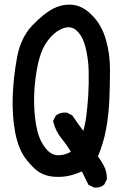

<svg xmlns="http://www.w3.org/2000/svg" viewBox="-20 -756 540 848"><path d="M393.1 71.3 373.5 61.5 370.6 60.1 369.1 57.1Q362.3 43.5 355.5 29.5Q348.6 15.6 341.8 1Q312 14.2 283.7 20.5Q250.5 27.3 216.8 24.4Q182.6 21.5 156.2 6.3Q130.4 -8.3 95.7 -52.2Q61 -96.7 46.9 -171.9Q40 -209 37.4 -248.5Q34.7 -288.1 36.1 -329.6Q39.1 -412.1 54.7 -499.5Q70.8 -588.4 121.6 -642.6Q171.9 -695.3 214.8 -717.8Q229.5 -725.1 244.1 -729.5Q258.8 -733.9 273.9 -735.1Q289.1 -736.3 304.2 -734.4Q349.6 -728 389.6 -685.5Q429.7 -643.6 447.8 -580.6Q457 -549.3 461.4 -516.4Q465.8 -483.4 465.8 -448.7Q465.8 -380.9 462.9 -314.5Q460 -248 448.2 -183.6Q436.5 -122.1 412.6 -65.4Q426.8 -45.4 438.5 -24.4Q452.1 1.5 452.1 33.2V35.6L451.2 37.6L441.4 57.1L440.4 59.1L439 60.1Q422.4 74.7 396.5 72.3H394.5ZM293 -85.9Q274.9 -116.2 252.9 -143.1Q225.6 -176.3 215.3 -217.3L214.4 -220.7L215.8 -224.1L225.6 -243.7L226.6 -245.6L228.5 -247.1Q237.8 -253.9 249.3 -256.8Q260.7 -259.8 273.4 -258.8H275.4L276.9 -257.8L296.4 -248L298.8 -247.1L300.3 -244.6Q313 -225.6 325.2 -209Q337.4 -192.4 348.1 -178.2Q350.1 -185.5 351.8 -193.1Q353.5 -200.7 355.2 -208.3Q356.9 -215.8 358.2 -223.4Q359.4 -231 360.4 -238.8Q366.2 -279.3 369.6 -333Q373 -386.7 371.6 -442.4Q371.1 -470.2 367.4 -496.3Q363.8 -522.5 357.9 -546.9Q345.7 -594.7 320.3 -619.1Q296.9 -641.6 266.1 -633.3Q232.9 -624 205.1 -593.8Q176.3 -562 161.6 -522Q146.5 -481 137.7 -416.5Q128.9 -352.1 130.9 -292.2Q132.8 -232.4 143.6 -183.6Q153.8 -136.2 181.6 -101.1Q207.5 -68.8 240.2 -70.3Q270 -71.8 293 -85.9Z"/></svg>

Font: NaikaiFont
Style: Bold
Weight: 700
Version: Version 1.89